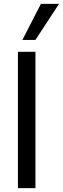

<svg xmlns="http://www.w3.org/2000/svg" viewBox="-20 -966 323 986"><path d="M72 0V-700H162V0ZM95 -761 190 -946H283L162 -761Z"/></svg>

Font: HostGroteskRegular
Style: Regular
Weight: 400
Designer: Doukan Karapınar based on Poppins by Indian Type Foundry, Jonny Pinhorn
Foundry: Element Type
Version: Version 1.001; ttfautohint (v1.8.4.7-5d5b)